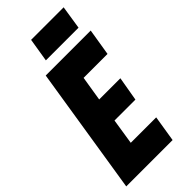

<svg xmlns="http://www.w3.org/2000/svg" viewBox="-289 -938 993 993"><g transform="rotate(-45 207.0 -442.0)"><path d="M-13 0 98 -700H427L403 -553H228L206 -417H361L338 -284H185L163 -143H349L326 0ZM154 -755 175 -884H413L393 -755Z"/></g></svg>

Font: Georama Condensed ExtraBold
Style: Italic
Weight: 800
Width: 3
Italic angle: -9°
Designer: Jean-Baptiste Levee
Foundry: Production Type
Version: Version 1.000